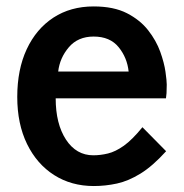

<svg xmlns="http://www.w3.org/2000/svg" viewBox="-20 -582 586 612"><path d="M279 11Q207.5 11 152.5 -24Q97.5 -59 66.2 -123Q35 -187 35 -273Q35 -360.5 65.2 -425.2Q95.5 -490 150.2 -525.8Q205 -561.5 278.5 -561.5Q342.5 -561.5 384.8 -539.8Q427 -518 452.5 -485.2Q478 -452.5 490.8 -417Q503.5 -381.5 507.5 -353Q511.5 -324.5 511.5 -312.5Q511.5 -295 510.8 -285Q510 -275 509 -268.5H157.5Q157.5 -187.5 190.2 -137.2Q223 -87 277.5 -87Q300.5 -87 324.2 -92.8Q348 -98.5 374.8 -117.5Q401.5 -136.5 434 -176.5L509.5 -100Q466.5 -52.5 428 -28.8Q389.5 -5 352.8 3Q316 11 279 11ZM165.5 -354H390Q385.5 -398 358 -431.8Q330.5 -465.5 278.5 -465.5Q228.5 -465.5 199.5 -431.5Q170.5 -397.5 165.5 -354Z"/></svg>

Font: Junction SemiBold
Style: Regular
Weight: 600
Designer: Caroline Hadilaksono
Foundry: Caroline Hadilaksono, Tyler Finck, The League of Moveable Type
Version: Version 2.000; ttfautohint (v1.8.3)